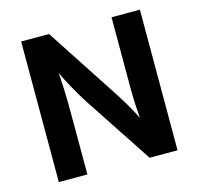

<svg xmlns="http://www.w3.org/2000/svg" viewBox="-95 -730 859 831"><g transform="rotate(-15 335.0 -315.0)"><path d="M69 -630H194L411 -298Q433 -264 451.5 -231.5Q470 -199 478 -181H480Q474 -246 474 -310.5Q474 -375 474 -441V-630H601V0H476L274 -306Q261 -326 248.5 -347.5Q236 -369 225 -389Q214 -409 205.5 -425.5Q197 -442 193 -453H191Q196 -384 196.5 -320.5Q197 -257 197 -191V0H69Z"/></g></svg>

Font: Mukta Malar
Style: Bold
Weight: 700
Designer: Aadarsh Rajan, Girish Dalvi, Yashodeep Gholap
Foundry: Ek Type
Version: Version 2.538;PS 1.000;hotconv 16.6.51;makeotf.lib2.5.65220;